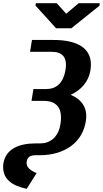

<svg xmlns="http://www.w3.org/2000/svg" viewBox="-35 -961 644 1201"><path d="M-14 62C-26 159 41 201 132 220L194 122C163 108 126 90 132 50C136 23 153 10 186 10H214C252 10 287 5 319 -4C409 -30 484 -92 502 -203C516 -291 471 -341 407 -368C468 -396 518 -444 531 -523C553 -664 442 -711 300 -711H165L153 -637H288C350 -637 388 -608 375 -526C361 -438 315 -404 254 -404H174L162 -330H239C315 -330 360 -289 343 -184C330 -101 276 -64 218 -64H188C84 -64 1 -30 -14 62ZM187 -926 316 -784H411L587 -925L589 -941H457L379 -875L320 -941H189Z"/></svg>

Font: Aerodynamic
Style: BdObl
Weight: 500
Designer: Google
Version: Version 2.000980; 2014